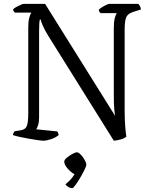

<svg xmlns="http://www.w3.org/2000/svg" viewBox="-20 -727 779 992"><path d="M204 0Q196 0 175 -3Q154 -6 128.5 -10.5Q103 -15 80.5 -20Q58 -25 47 -29Q47 -35 50 -40.5Q53 -46 56 -49L82 -53Q110 -56 118 -75Q126 -94 126 -142V-585Q126 -617 131.5 -636.5Q137 -656 142 -662H57Q54 -664 51 -668Q48 -672 48 -679Q52 -684 63.5 -690.5Q75 -697 86.5 -702Q98 -707 103 -707H213L575 -128Q572 -142 570 -167Q568 -192 568 -240V-582Q568 -614 573 -633.5Q578 -653 584 -659H500Q497 -661 494 -665Q491 -669 490 -676Q495 -682 506 -689Q517 -696 528.5 -701.5Q540 -707 545 -707H695Q699 -702 703 -695.5Q707 -689 708 -678L667 -665Q640 -656 632 -637.5Q624 -619 624 -573V-158Q624 -110 627 -73Q630 -36 633 -21Q621 -11 601.5 -6Q582 -1 568 0L233 -536Q211 -571 201.5 -593.5Q192 -616 190 -626H186Q182 -613 182 -566V-120Q182 -97 177 -81Q172 -65 167 -59L276 -48Q278 -45 280 -40.5Q282 -36 283 -29Q266 -15 242.5 -7.5Q219 0 204 0ZM354 245Q342 245 332 238.5Q322 232 318 225Q329 217 342.5 203Q356 189 365 173Q347 164 329.5 144Q312 124 312 108Q312 99 325 88Q338 77 353.5 68.5Q369 60 378 60Q386 60 397.5 72Q409 84 417.5 99.5Q426 115 426 124Q426 131 416.5 150.5Q407 170 394 192Q381 214 369.5 229.5Q358 245 354 245Z"/></svg>

Font: Texturina 72pt Light
Style: Regular
Weight: 300
Designer: Guillermo Torres Carreño
Foundry: Omnibus-Type
Version: Version 1.002; ttfautohint (v1.8.3)